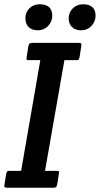

<svg xmlns="http://www.w3.org/2000/svg" viewBox="-27 -880 468 900"><path d="M7 0Q-7 0 -7 -8Q-7 -11 -6 -15L2 -65Q4 -74 7.5 -77Q11 -80 21 -79H72L162 -598H111Q101 -597 98.5 -600Q96 -603 98 -612L106 -664Q108 -673 111.5 -676Q115 -679 125 -679H341Q351 -679 353.5 -676Q356 -673 354 -664L346 -612Q344 -603 340.5 -600Q337 -597 327 -598H275L184 -79H236Q246 -80 248.5 -77Q251 -74 249 -65L241 -15Q239 -6 235.5 -3Q232 0 222 0ZM421 -806Q421 -779 401.5 -758.5Q382 -738 354 -738Q326 -738 310.5 -753Q295 -768 295 -795Q295 -822 314.5 -841Q334 -860 362.5 -860Q391 -860 406 -846.5Q421 -833 421 -806ZM218 -806Q218 -779 198.5 -758.5Q179 -738 151 -738Q123 -738 107.5 -753Q92 -768 92 -795Q92 -822 111 -841Q130 -860 159 -860Q188 -860 203 -846.5Q218 -833 218 -806Z"/></svg>

Font: Crete Round
Style: Italic
Weight: 400
Designer: Veronika Burian
Foundry: TypeTogether
Version: Version 1.001; ttfautohint (v1.6)